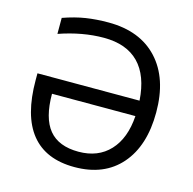

<svg xmlns="http://www.w3.org/2000/svg" viewBox="-107 -833 953 950"><g transform="rotate(15 369.5 -357.5)"><path d="M332 -646Q222.2 -646 104 -605V-687Q165 -708.5 218.3 -716.8Q271.5 -725.1 334 -725.1Q496.1 -725.1 586.4 -627.4Q676.8 -529.8 676.8 -356Q676.8 -185.1 592 -87.6Q507.3 9.8 355 9.8Q208 9.8 133.5 -82.3Q59.1 -174.3 59.1 -356.9V-391.1H582Q573.7 -517.6 510.7 -581.8Q447.8 -646 332 -646ZM355 -68.8Q455.1 -68.8 514.6 -132.6Q574.2 -196.3 582 -312H154.8Q154.8 -187.5 203.9 -128.2Q252.9 -68.8 355 -68.8Z"/></g></svg>

Font: Noto Sans Southeast Asian
Style: Regular
Weight: 400
Designer: Monotype Design Team
Foundry: Monotype Imaging Inc.
Version: Version 1.06 uh; ttfautohint (v1.4.1)